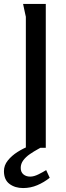

<svg xmlns="http://www.w3.org/2000/svg" viewBox="-48 -749 336 973"><path d="M69 -729H184V0H83V-664Q83 -665 79.5 -679.5Q76 -694 73 -710Q70 -726 69 -729ZM204 152Q175 175 141 189.5Q107 204 69 204Q28 204 0 183Q-28 162 -28 118Q-28 89 -8.5 64.5Q11 40 41 21Q71 2 103 -10Q135 -22 159 -26L182 -14Q166 -5 145 6.5Q124 18 103.5 32Q83 46 70 63.5Q57 81 57 102Q57 123 70.5 134.5Q84 146 105 146Q124 146 147 134.5Q170 123 186 113Z"/></svg>

Font: Rosario Medium
Style: Regular
Weight: 500
Version: Version 1.201